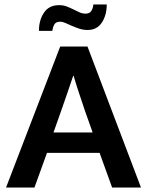

<svg xmlns="http://www.w3.org/2000/svg" viewBox="-20 -838 658 858"><path d="M154 -700Q154 -748 176.5 -781.5Q199 -815 244 -815Q263 -815 278.5 -809Q294 -803 308 -796Q322 -789 335 -783Q348 -777 363 -777Q380 -777 388 -789Q396 -801 397 -818H457Q457 -770 435 -737Q413 -704 372 -704Q352 -704 334 -710Q316 -716 301 -722.5Q286 -729 273 -735Q260 -741 249 -741Q230 -741 223 -729Q216 -717 214 -700ZM219 -246H394L361 -339Q347 -381 334.5 -418Q322 -455 309 -499H307Q293 -458 280 -419.5Q267 -381 252 -339ZM249 -630H371L610 0H481L425 -155H190L134 0H7Z"/></svg>

Font: Mukta Malar SemiBold
Style: Regular
Weight: 600
Designer: Aadarsh Rajan, Girish Dalvi, Yashodeep Gholap
Foundry: Ek Type
Version: Version 2.538;PS 1.000;hotconv 16.6.51;makeotf.lib2.5.65220;